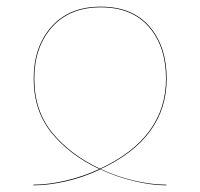

<svg xmlns="http://www.w3.org/2000/svg" viewBox="-20 -547 600 576"><path d="M282 -527Q377 -527 428.5 -467.5Q480 -408 480 -311Q480 -132 282 -40Q331 -17 383 -5Q435 7 479 7V9Q436 9 383 -3.5Q330 -16 281 -39Q231 -15 178 -3Q125 9 80 9V7Q124 7 176.5 -5Q229 -17 278 -40Q190 -81 135.5 -147.5Q81 -214 81 -311Q81 -407 134.5 -467Q188 -527 282 -527ZM280 -41Q478 -133 478 -311Q478 -407 427 -466Q376 -525 282 -525Q189 -525 136 -465.5Q83 -406 83 -311Q83 -214 137.5 -148Q192 -82 280 -41Z"/></svg>

Font: FiraGO Two
Style: Regular
Weight: 100
Designer: bBox Type
Foundry: bBox Type GmbH
Version: Version 1.001